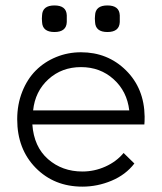

<svg xmlns="http://www.w3.org/2000/svg" viewBox="-20 -676 600 713"><path d="M479 -68.8Q446.8 -26.9 394.3 -4.9Q341.8 17.1 286.1 17.1Q181.2 17.1 112.5 -52.7Q43.9 -122.6 43.9 -232.9Q43.9 -288.1 62.5 -335.2Q81.1 -382.3 113 -414.3Q145 -446.3 188.5 -464.1Q231.9 -481.9 280.8 -481.9Q379.9 -481.9 447.8 -414.8Q515.6 -347.7 517.1 -243.2Q517.1 -222.7 516.1 -213.9H100.1Q106 -130.9 158.4 -85Q210.9 -39.1 286.1 -39.1Q330.6 -39.1 371.3 -57.4Q412.1 -75.7 439 -107.9ZM103 -266.1H460Q451.7 -336.9 401.9 -381.8Q352.1 -426.8 280.8 -426.8Q209.5 -426.8 159.9 -381.8Q110.4 -336.9 103 -266.1ZM136.2 -594.2Q134.8 -607.4 136.2 -619.1Q137.7 -655.8 182.1 -655.8Q226.6 -655.8 228 -619.1V-594.2Q226.6 -557.1 182.1 -557.1Q137.7 -557.1 136.2 -594.2ZM333 -594.2Q331.5 -607.4 333 -619.1Q334.5 -655.8 378.9 -655.8Q423.3 -655.8 424.8 -619.1V-594.2Q423.3 -557.1 378.9 -557.1Q334.5 -557.1 333 -594.2Z"/></svg>

Font: Kreadon Light
Style: Regular
Weight: 300
Designer: kohakuno
Foundry: StudioGnu
Version: Version 1.000;Glyphs 3.1.2 (3151)